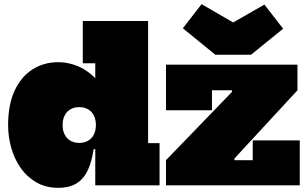

<svg xmlns="http://www.w3.org/2000/svg" viewBox="-20 -891 1468 923"><path d="M1187 -628H1015L859 -755L949 -871L1101 -783L1251 -869L1341 -753ZM438 0V-231L441 -253V-331L438 -423V-587H378V-790H692V-203H747V0ZM260 -592Q316 -592 368.5 -566.2Q421 -540.5 464.5 -484.5Q508 -428.5 537 -338L441 -290Q441 -316.5 431.2 -335.8Q421.5 -355 403.5 -365.5Q385.5 -376 361 -376Q336.5 -376 318.5 -365.5Q300.5 -355 290.8 -335.8Q281 -316.5 281 -290Q281 -263.5 290.8 -244.2Q300.5 -225 318.5 -214.5Q336.5 -204 361 -204Q385.5 -204 403.5 -214.5Q421.5 -225 431.2 -244.2Q441 -263.5 441 -290L454 -174H430Q420.5 -109.5 400 -68.5Q379.5 -27.5 345.2 -7.8Q311 12 261 12Q201 12 155.8 -13.8Q110.5 -39.5 80 -82.8Q49.5 -126 34.2 -180Q19 -234 19 -290Q19 -387.5 50.2 -455Q81.5 -522.5 136 -557.2Q190.5 -592 260 -592ZM778 -121 1095 -449V-482L1410 -457L1107 -129V-93ZM1410 -580V-457H999V-361H778V-580ZM1195 -216H1421V0H778V-121H1195Z"/></svg>

Font: Hepta Slab Black
Style: Regular
Weight: 900
Designer: Michael LaGattuta
Foundry: Michael LaGattuta
Version: Version 1.102